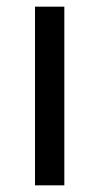

<svg xmlns="http://www.w3.org/2000/svg" viewBox="-20 -556 298 576"><path d="M173 0H85V-536H173Z"/></svg>

Font: Noto Sans IKEA
Style: Regular
Weight: 400
Designer: Monotype Design Team
Foundry: Monotype Imaging Inc.
Version: Version 2.001